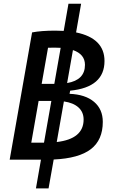

<svg xmlns="http://www.w3.org/2000/svg" viewBox="-20 -870 626 1046"><path d="M175.8 156.2 203.1 0H134.3H32.7L154.8 -693.4Q204.6 -703.1 280.8 -703.1Q304.7 -703.1 327.1 -701.7L353 -849.6H421.9L394.5 -693.4Q549.3 -661.6 549.3 -537.6Q549.3 -394.5 362.3 -376L358.9 -358.9Q444.8 -355.5 492.4 -315.2Q540 -274.9 540 -206.1Q540 -107.4 474.9 -57.4Q409.7 -7.3 272.5 -1L244.6 156.2ZM328.1 -317.4 289.1 -96.2Q435.5 -113.3 435.5 -218.8Q435.5 -259.3 407.5 -284.7Q379.4 -310.1 328.1 -317.4ZM219.7 -92.8 259.8 -320.3H190.4L150.4 -92.8ZM207 -413.1H275.9L310.5 -609.4Q295.9 -610.4 279.3 -610.4Q259.8 -610.4 241.7 -609.9ZM345.7 -417.5Q442.9 -434.1 442.9 -516.6Q442.9 -574.7 377.4 -597.2Z"/></svg>

Font: Cascadia Mono PL
Style: Italic
Weight: 400
Italic angle: -10°
Monospace: yes
Designer: Aaron Bell
Foundry: Saja Typeworks
Version: Version 2404.023; ttfautohint (v1.8.4)